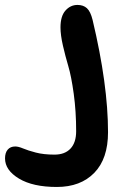

<svg xmlns="http://www.w3.org/2000/svg" viewBox="-195 -491 518 771"><path d="M33.2 259.8Q-63 259.8 -118.9 226.1Q-174.8 192.4 -174.8 145Q-174.8 122.6 -164.1 109.9Q-153.3 97.2 -133.8 97.2Q-121.1 97.2 -102.1 105.2Q-83 113.3 -51.3 121.6Q-19.5 129.9 23.9 129.9Q65.4 129.9 88.1 105.7Q110.8 81.5 110.8 36.1Q110.8 -43.5 101.1 -114.3Q91.3 -185.1 79.3 -225.3Q67.4 -265.6 57.6 -308.1Q47.9 -350.6 47.9 -380.9Q47.9 -426.3 67.9 -448.7Q87.9 -471.2 116.2 -471.2Q139.6 -471.2 154.1 -458Q168.5 -444.8 176.8 -411.1Q238.8 -150.9 238.8 40Q238.8 146.5 183.6 203.1Q128.4 259.8 33.2 259.8Z"/></svg>

Font: Shantell Sans Irregular
Style: Regular
Weight: 600
Designer: Stephen Nixon, Anya Danilova, Shantell Martin
Foundry: Arrow Type
Version: Version 1.006;[9816181b4]